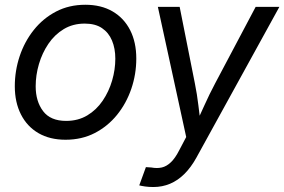

<svg xmlns="http://www.w3.org/2000/svg" viewBox="-20 -564 1171 791"><path d="M250 11.7Q185.1 11.7 138.2 -15.6Q91.3 -43 66.2 -92.8Q41 -142.6 41 -208.5Q41 -272.5 61 -332.5Q81.1 -392.6 119.1 -440.4Q157.2 -488.3 210.9 -516.4Q264.6 -544.4 331.5 -544.4Q396.5 -544.4 443.6 -517.1Q490.7 -489.7 516.1 -439.9Q541.5 -390.1 541.5 -322.8Q541.5 -258.3 521 -198.2Q500.5 -138.2 462.2 -90.8Q423.8 -43.5 370.4 -15.9Q316.9 11.7 250 11.7ZM252.4 -65.9Q301.8 -65.9 339.6 -88.6Q377.4 -111.3 403.1 -149.2Q428.7 -187 441.9 -232.2Q455.1 -277.3 455.1 -322.3Q455.1 -364.3 441.4 -397Q427.7 -429.7 400.1 -448.2Q372.6 -466.8 329.1 -466.8Q280.3 -466.8 242.7 -444.1Q205.1 -421.4 179.4 -383.5Q153.8 -345.7 140.4 -300Q127 -254.4 127 -208.5Q127 -146.5 157.5 -106.2Q188 -65.9 252.4 -65.9ZM553.7 199.7 581.1 124.5 603.5 126Q627 130.4 646.5 126Q666 121.6 683.8 104.7Q701.7 87.9 718.3 55.2L747.1 0.5L630.4 -535.6H720.2L782.7 -221.2Q792 -175.3 797.4 -129.4Q802.7 -83.5 809.1 -40H780.3Q801.3 -83.5 821.8 -129.4Q842.3 -175.3 866.7 -221.2L1033.2 -535.6H1130.9L788.6 86.4Q766.6 126 739.5 152.8Q712.4 179.7 680.4 193.1Q648.4 206.5 611.8 206.5Q593.3 206.5 577.9 204.3Q562.5 202.1 553.7 199.7Z"/></svg>

Font: Inter 20pt
Style: Italic
Weight: 400
Italic angle: -9.3988°
Version: Version 4.001;git-66647c0bb